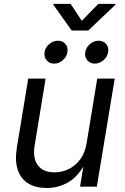

<svg xmlns="http://www.w3.org/2000/svg" viewBox="-20 -943 632 970"><path d="M216.3 6.8Q161.6 6.8 123.8 -15.6Q85.9 -38.1 70.1 -84Q54.2 -129.9 65.4 -199.2L122.6 -545.9H210.4L154.8 -206.5Q144.5 -144 171.1 -108.2Q197.8 -72.3 255.4 -72.3Q293.9 -72.3 327.9 -89.1Q361.8 -106 385.7 -138.7Q409.7 -171.4 417.5 -218.8L471.2 -545.9H559.6L469.2 0H384.3L406.2 -132.3H418Q380.4 -55.7 328.6 -24.4Q276.9 6.8 216.3 6.8ZM459 -621.6Q435.1 -621.6 420.9 -638.7Q406.7 -655.8 410.6 -679.7Q414.6 -703.6 434.6 -720.5Q454.6 -737.3 478.5 -737.3Q502.4 -737.3 516.4 -720.5Q530.3 -703.6 526.4 -679.7Q522.5 -655.8 502.7 -638.7Q482.9 -621.6 459 -621.6ZM253.4 -621.6Q229.5 -621.6 215.3 -638.7Q201.2 -655.8 205.1 -679.7Q209 -703.6 229 -720.5Q249 -737.3 272.9 -737.3Q296.9 -737.3 310.8 -720.5Q324.7 -703.6 320.8 -679.7Q316.9 -655.8 297.1 -638.7Q277.3 -621.6 253.4 -621.6ZM336.9 -923.3 393.1 -837.9 476.6 -923.3H564L563 -918.9L425.8 -788.6H342.3L249.5 -918.9L250.5 -923.3Z"/></svg>

Font: Adwaita Sans
Style: Italic
Weight: 400
Italic angle: -9.39999°
Designer: Rasmus Andersson
Foundry: rsms
Version: Version 4.001;git-9221beed3